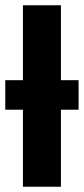

<svg xmlns="http://www.w3.org/2000/svg" viewBox="-20 -708 318 728"><path d="M0 -292V-404H67V-688H211V-404H278V-292H211V0H67V-292Z"/></svg>

Font: Libra Sans
Style: Bold
Weight: 700
Foundry: Context Ltd
Version: Version 1.000